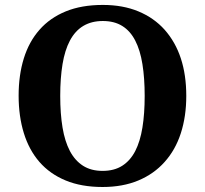

<svg xmlns="http://www.w3.org/2000/svg" viewBox="-20 -745 827 775"><path d="M731.9 -357.9Q731.9 -275.4 710 -207.5Q688 -139.6 644.5 -91.3Q601.6 -43 538.6 -16.6Q475.6 9.8 394 9.8Q308.6 9.8 244.9 -16.6Q181.2 -43 139.2 -91.3Q97.2 -139.6 76.2 -207.8Q55.2 -275.9 55.2 -358.9Q55.2 -441.9 76.2 -509.5Q97.2 -577.1 139.6 -625Q181.6 -672.9 245.4 -699Q309.1 -725.1 395 -725.1Q476.1 -725.1 538.8 -699Q601.6 -672.9 644.5 -625Q731.9 -526.4 731.9 -357.9ZM223.1 -357.9Q223.1 -286.1 232.4 -230.2Q241.7 -174.3 262.2 -135.3Q282.7 -96.7 315.2 -75.9Q347.7 -55.2 394 -55.2Q440.9 -55.2 473.4 -75.9Q505.9 -96.7 525.9 -135.3Q545.9 -174.3 554.9 -230.2Q564 -286.1 564 -357.9Q564 -429.7 554.9 -486.1Q545.9 -542.5 525.9 -581.1Q505.9 -620.1 473.6 -640.1Q441.4 -660.2 395 -660.2Q304.2 -660.2 262.2 -581.1Q241.7 -542.5 232.4 -486.1Q223.1 -429.7 223.1 -357.9Z"/></svg>

Font: Koh Santepheap
Style: Bold
Weight: 700
Designer: Danh Hong
Version: Version 2.002; ttfautohint (v1.8.3)